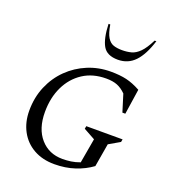

<svg xmlns="http://www.w3.org/2000/svg" viewBox="-146 -926 953 1049"><g transform="rotate(20 330.0 -401.0)"><path d="M288 10Q219 10 167.5 -19Q116 -48 88 -100Q60 -152 60 -219Q60 -296 87.5 -360.5Q115 -425 163 -472Q211 -519 273.5 -545Q336 -571 407 -571Q460 -571 498.5 -562Q537 -553 581 -529L559 -382H542L511 -482Q487 -506 461 -516.5Q435 -527 396 -527Q318 -527 261.5 -490Q205 -453 174 -388.5Q143 -324 143 -241Q143 -144 192 -88Q241 -32 320 -32Q345 -32 369.5 -35.5Q394 -39 421 -49L446 -192L379 -229L382 -245H593L590 -229L526 -192L503 -57Q461 -26 406.5 -8Q352 10 288 10ZM419 -645Q355 -645 331.5 -686.5Q308 -728 305 -812H315Q323 -763 337.5 -739.5Q352 -716 373 -709Q394 -702 423 -702Q452 -702 476.5 -708.5Q501 -715 524.5 -738.5Q548 -762 573 -812H583Q557 -728 517.5 -686.5Q478 -645 419 -645Z"/></g></svg>

Font: Spectral SC
Style: Italic
Weight: 400
Italic angle: -10°
Designer: Jean-Baptiste Levee
Foundry: Production Type
Version: Version 2.001